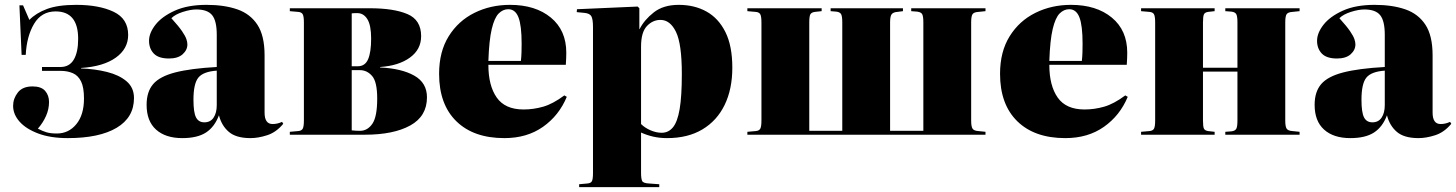

<svg xmlns="http://www.w3.org/2000/svg" viewBox="-20 -555 5999 791"><path d="M259 14Q188 14 137.5 -5Q87 -24 60.5 -54Q34 -84 34 -119Q34 -149 53.5 -174Q73 -199 114 -199Q150 -199 166 -180.5Q182 -162 182 -135Q182 -105 169.5 -77Q157 -49 136 -25Q153 -16 170 -10.5Q187 -5 214 -5Q263 -5 294.5 -43.5Q326 -82 326 -149Q326 -195 314 -219.5Q302 -244 280 -253.5Q258 -263 231 -263H153V-279H229Q266 -279 284 -309.5Q302 -340 302 -395Q302 -508 209 -508Q151 -508 120.5 -457Q90 -406 86 -329H69L60 -533H75L101 -473Q128 -501 173.5 -518Q219 -535 294 -535Q388 -535 448 -506.5Q508 -478 508 -411Q508 -354 457 -317.5Q406 -281 314 -275V-273Q371 -271 421 -258.5Q471 -246 501.5 -220Q532 -194 532 -151Q532 -71 460.5 -28.5Q389 14 259 14Z M731 14Q662 14 623 -21Q584 -56 584 -123Q584 -177 611 -208.5Q638 -240 701.5 -256.5Q765 -273 873 -279V-412Q873 -469 854 -492.5Q835 -516 789 -516Q765 -516 733.5 -506Q702 -496 686 -480Q716 -447 730 -426.5Q744 -406 748 -393.5Q752 -381 752 -372Q752 -349 732.5 -331.5Q713 -314 676 -314Q633 -314 613.5 -334.5Q594 -355 594 -387Q594 -419 620.5 -453Q647 -487 700 -511Q753 -535 831 -535Q904 -535 957.5 -516.5Q1011 -498 1040.5 -453Q1070 -408 1070 -327V-91Q1070 -44 1103 -44Q1123 -44 1142 -53L1147 -45Q1118 -10 1081 2Q1044 14 1012 14Q953 14 923 -11.5Q893 -37 882 -80Q864 -32 828.5 -9Q793 14 731 14ZM822 -51Q847 -51 860 -70.5Q873 -90 873 -122V-264Q817 -260 797 -235Q777 -210 777 -144Q777 -92 787.5 -71.5Q798 -51 822 -51Z M1174 0V-12L1208 -15Q1222 -16 1227 -24.5Q1232 -33 1232 -59V-462Q1232 -488 1227 -496.5Q1222 -505 1208 -506L1174 -509V-521H1504Q1602 -521 1658.5 -497Q1715 -473 1715 -406Q1715 -351 1668.5 -317.5Q1622 -284 1546 -279V-277Q1634 -273 1686.5 -243.5Q1739 -214 1739 -154Q1739 -76 1670 -38Q1601 0 1483 0ZM1429 -282H1454Q1484 -282 1496.5 -311Q1509 -340 1509 -396Q1509 -451 1493.5 -476Q1478 -501 1452 -501Q1438 -501 1429 -500ZM1463 -16Q1494 -16 1514 -45Q1534 -74 1534 -149Q1534 -218 1513 -242Q1492 -266 1463 -266H1429V-18Q1438 -17 1446 -16.5Q1454 -16 1463 -16Z M2058 14Q1931 14 1860 -55.5Q1789 -125 1789 -251Q1789 -342 1828.5 -405.5Q1868 -469 1934.5 -502Q2001 -535 2081 -535Q2186 -535 2249.5 -482.5Q2313 -430 2313 -338Q2313 -327 2312.5 -315Q2312 -303 2311 -288H1992Q1992 -202 2026.5 -153Q2061 -104 2137 -104Q2178 -104 2218 -115.5Q2258 -127 2305 -162L2315 -156Q2283 -79 2217 -32.5Q2151 14 2058 14ZM1992 -304H2126Q2128 -322 2128.5 -340Q2129 -358 2129 -375Q2129 -450 2116 -483.5Q2103 -517 2074 -517Q2052 -517 2034.5 -499.5Q2017 -482 2006 -436Q1995 -390 1992 -304Z M2366 216V204L2399 201Q2414 200 2418.5 191.5Q2423 183 2423 158V-444Q2423 -475 2416.5 -487.5Q2410 -500 2387 -502L2356 -505L2357 -517L2607 -528L2614 -521V-435H2615Q2634 -473 2673.5 -504Q2713 -535 2776 -535Q2841 -535 2890.5 -507.5Q2940 -480 2968.5 -423Q2997 -366 2997 -276Q2997 -188 2965.5 -123Q2934 -58 2874 -22Q2814 14 2728 14Q2698 14 2671.5 8Q2645 2 2621 -9V157Q2621 181 2625.5 190.5Q2630 200 2655 201L2696 204V216ZM2706 -8Q2734 -8 2752.5 -30.5Q2771 -53 2780 -105.5Q2789 -158 2789 -250Q2789 -374 2765 -423.5Q2741 -473 2701 -473Q2669 -473 2645 -447.5Q2621 -422 2621 -363V-44Q2637 -28 2660.5 -18Q2684 -8 2706 -8Z M3059 0V-12L3093 -15Q3107 -16 3112 -24.5Q3117 -33 3117 -59V-462Q3117 -488 3112 -496.5Q3107 -505 3093 -506L3059 -509V-521H3365V-509L3337 -506Q3323 -504 3318.5 -496Q3314 -488 3314 -462V-16H3450V-463Q3450 -487 3445.5 -496Q3441 -505 3426 -507L3402 -509V-521H3700V-509L3677 -506Q3661 -505 3654 -497Q3647 -489 3647 -463V-16H3784V-463Q3784 -487 3779.5 -496Q3775 -505 3759 -507L3734 -509V-521H4040V-509L4011 -506Q3993 -505 3987 -497Q3981 -489 3981 -463V-58Q3981 -33 3987 -24.5Q3993 -16 4011 -15L4040 -12V0Z M4369 14Q4242 14 4171 -55.5Q4100 -125 4100 -251Q4100 -342 4139.5 -405.5Q4179 -469 4245.5 -502Q4312 -535 4392 -535Q4497 -535 4560.5 -482.5Q4624 -430 4624 -338Q4624 -327 4623.5 -315Q4623 -303 4622 -288H4303Q4303 -202 4337.5 -153Q4372 -104 4448 -104Q4489 -104 4529 -115.5Q4569 -127 4616 -162L4626 -156Q4594 -79 4528 -32.5Q4462 14 4369 14ZM4303 -304H4437Q4439 -322 4439.5 -340Q4440 -358 4440 -375Q4440 -450 4427 -483.5Q4414 -517 4385 -517Q4363 -517 4345.5 -499.5Q4328 -482 4317 -436Q4306 -390 4303 -304Z M4681 0V-12L4715 -15Q4729 -16 4734 -24.5Q4739 -33 4739 -59V-462Q4739 -488 4734 -496.5Q4729 -505 4715 -506L4681 -509V-521H4984V-509L4957 -506Q4944 -504 4940 -496Q4936 -488 4936 -462V-276H5078V-463Q5078 -487 5073.5 -496Q5069 -505 5054 -507L5028 -509V-521H5334V-509L5305 -506Q5287 -505 5281 -497Q5275 -489 5275 -463V-58Q5275 -33 5281 -24.5Q5287 -16 5305 -15L5334 -12V0H5028V-12L5054 -14Q5069 -16 5073.5 -25Q5078 -34 5078 -58V-260H4936V-59Q4936 -33 4940 -25Q4944 -17 4957 -15L4984 -12V0Z M5543 14Q5474 14 5435 -21Q5396 -56 5396 -123Q5396 -177 5423 -208.5Q5450 -240 5513.5 -256.5Q5577 -273 5685 -279V-412Q5685 -469 5666 -492.5Q5647 -516 5601 -516Q5577 -516 5545.5 -506Q5514 -496 5498 -480Q5528 -447 5542 -426.5Q5556 -406 5560 -393.5Q5564 -381 5564 -372Q5564 -349 5544.5 -331.5Q5525 -314 5488 -314Q5445 -314 5425.5 -334.5Q5406 -355 5406 -387Q5406 -419 5432.5 -453Q5459 -487 5512 -511Q5565 -535 5643 -535Q5716 -535 5769.5 -516.5Q5823 -498 5852.5 -453Q5882 -408 5882 -327V-91Q5882 -44 5915 -44Q5935 -44 5954 -53L5959 -45Q5930 -10 5893 2Q5856 14 5824 14Q5765 14 5735 -11.5Q5705 -37 5694 -80Q5676 -32 5640.5 -9Q5605 14 5543 14ZM5634 -51Q5659 -51 5672 -70.5Q5685 -90 5685 -122V-264Q5629 -260 5609 -235Q5589 -210 5589 -144Q5589 -92 5599.5 -71.5Q5610 -51 5634 -51Z"/></svg>

Font: Literata 72pt ExtraBold
Style: Regular
Weight: 800
Designer: Latin by Veronika Burian and Jose Scaglione. Greek by Irene Vlachou. Cyrillic by Vera Evstafieva.
Foundry: TypeTogether
Version: Version 3.002